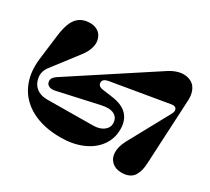

<svg xmlns="http://www.w3.org/2000/svg" viewBox="-149 -1033 1429 1305"><g transform="rotate(30 565.0 -380.5)"><path d="M54.2 -376 79.1 -575.2Q92.3 -677.2 129.4 -718.5Q166.5 -759.8 231 -759.8Q259.3 -759.8 281.7 -748.8Q304.2 -737.8 316.9 -717.8Q329.6 -697.8 332.5 -672.1Q335.4 -646.5 324.2 -614.3Q313 -582 288.1 -549.8L134.8 -350.1Q93.8 -296.4 119.1 -232.9Q132.3 -199.7 162.8 -181.2Q193.4 -162.6 238.8 -163.1L594.2 -166Q646.5 -166.5 676.3 -189.5Q706.1 -212.4 706.1 -244.1Q706.1 -290 670.9 -308.6Q635.7 -327.1 573.2 -313L252.9 -242.2Q226.6 -236.8 209.2 -243.9Q191.9 -251 187 -266.1Q181.2 -285.2 189 -299.8Q196.8 -314.5 219.2 -329.1L848.1 -740.2Q878.9 -759.8 911.1 -769Q943.4 -778.3 972.4 -774.4Q1001.5 -770.5 1023.9 -755.4Q1046.4 -740.2 1058.8 -709Q1071.3 -677.7 1068.8 -634.8L1043 -128.9Q1041.5 -98.1 1035.9 -75Q1030.3 -51.8 1017.6 -30Q1004.9 -8.3 980.5 3.4Q956.1 15.1 920.9 15.1Q874 15.1 845.2 -11.7Q816.4 -38.6 814.9 -82.3Q813.5 -126 841.8 -181.2L1017.1 -502Q1031.7 -528.3 1022.7 -544.9Q1013.7 -561.5 985.8 -557.1L536.1 -481Q492.2 -473.6 492.2 -444.8Q492.2 -415.5 530.8 -410.2L611.8 -398.9Q769 -377.4 769 -235.8Q769 -162.1 727.1 -104.7Q685.1 -47.4 610.8 -16.1Q536.6 15.1 442.9 15.1Q310.1 15.1 216.8 -33.7Q123.5 -82.5 81.8 -171.1Q40 -259.8 54.2 -376Z"/></g></svg>

Font: Pilowlava
Style: Regular
Weight: 400
Designer: Anton Moglia, Jérémy Landes, Maksym Kobuzan (Cyrillic), Velvetyne Type Foundry
Foundry: Anton Moglia, Jérémy Landes, Velvetyne Type Foundry
Version: Version 1.001;hotconv 1.0.109;makeotfexe 2.5.65596